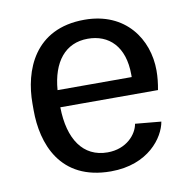

<svg xmlns="http://www.w3.org/2000/svg" viewBox="-65 -581 664 663"><g transform="rotate(-10 266.5 -250.0)"><path d="M45.8 -238.3C45.8 -122.5 93.3 15.8 272.5 15.8C404.2 15.8 464.2 -69.2 473.3 -123.3L382.5 -131.7C376.7 -95.8 339.2 -50.8 272.5 -50.8C186.7 -50.8 140 -120 138.3 -232.5H480.8C485 -255 487.5 -277.5 487.5 -300C487.5 -410 416.7 -515.8 272.5 -515.8C96.7 -515.8 45.8 -376.7 45.8 -261.7ZM139.2 -292.5C146.7 -390 193.3 -449.2 272.5 -449.2C345.8 -449.2 399.2 -400.8 399.2 -300.8V-292.5Z"/></g></svg>

Font: Boon Medium
Style: Regular
Weight: 500
Designer: Sungsit Sawaiwan
Foundry: FontUni
Version: Version 2.0